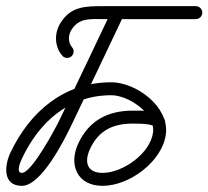

<svg xmlns="http://www.w3.org/2000/svg" viewBox="-33 -582 676 623"><path d="M200.7 -428.8C187.7 -443.8 188.1 -467 197.7 -483.3C222.4 -525.2 260.2 -520 302.4 -520C402.4 -520 502.4 -520 602.4 -520C614 -520 623.4 -529.4 623.4 -541C623.4 -552.6 614 -562 602.4 -562C502.4 -562 402.4 -562 302.4 -562C243.7 -562 195.3 -562 161.6 -504.7C142.7 -472.7 144.2 -429.6 169.2 -401.2C176.8 -392.4 190.1 -391.6 198.8 -399.2C207.5 -406.9 208.4 -420.1 200.7 -428.8ZM330.5 -550C303 -492.3 275.6 -434.7 248.2 -377C219.2 -316 190 -255 160.8 -194.1C160.8 -194.1 160.8 -194.1 160.8 -194.1C160.8 -194.1 160.8 -194.1 160.8 -194.1C148.4 -168.1 70.5 -21 38 -21C17 -21 34.3 -59.2 38.5 -68.2C38.5 -68.2 38.5 -68.1 38.5 -68.1C38.4 -68 38.4 -68 38.4 -68C94.7 -186.7 190.7 -273 328.1 -273C383.2 -273 471.3 -215.1 463.6 -152.6C455.2 -84.5 365.7 -21 300 -21C248.4 -21 239.7 -57.2 259.3 -99.1C287.2 -158.9 333.8 -181 397.8 -181C414 -181 430.4 -180.7 446.5 -178.6C456.5 -177.3 466.3 -172.7 464.7 -174.5C463.2 -176.1 461.3 -182.6 461.7 -180.4C463.8 -169 474.8 -161.5 486.2 -163.6C497.6 -165.7 505.1 -176.6 503 -188C496 -225.8 425.7 -223 397.8 -223C317.6 -223 256.1 -191.5 221.2 -116.9C188.7 -47.3 217.2 21 300 21C387 21 494.3 -58.2 505.3 -147.4C516.1 -236 408.9 -315 328.1 -315C174.3 -315 63.7 -219.4 0.5 -86C0.5 -86 0.5 -86 0.4 -85.9C0.4 -85.9 0.4 -85.8 0.4 -85.8C-18.3 -45.6 -25.4 21 38 21C101.5 21 176.2 -128.9 198.7 -175.9C198.7 -175.9 198.7 -175.9 198.7 -175.9C198.7 -175.9 198.7 -175.9 198.7 -175.9C227.9 -236.9 257.1 -297.9 286.2 -359C313.6 -416.7 341 -474.3 368.4 -532C373.4 -542.5 368.9 -555 358.4 -560C348 -564.9 335.4 -560.5 330.5 -550Z"/></svg>

Font: FRB American Cursive Guidelines Arrows Medium
Style: Italic
Weight: 500
Italic angle: -25°
Version: Version 2.0;Modular Font Editor K font №1